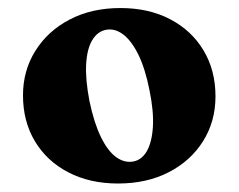

<svg xmlns="http://www.w3.org/2000/svg" viewBox="-20 -733 579 466"><path d="M272.3 -713.5Q341.1 -713.5 393 -686.3Q444.9 -659.2 473.9 -610.8Q503 -562.5 503 -499Q503 -438.2 472.9 -390.4Q442.9 -342.5 389.7 -315.1Q336.5 -287.6 266.5 -287.6Q198.1 -287.6 146.1 -314.6Q94 -341.5 64.9 -389.9Q35.8 -438.2 35.8 -501.7Q35.8 -561.7 65.9 -609.7Q95.9 -657.8 149.1 -685.6Q202.3 -713.5 272.3 -713.5ZM302.9 -340.9Q323.9 -344.6 336.3 -366Q348.7 -387.5 351.1 -425.1Q353.4 -462.7 342.8 -514.2Q332.2 -567.4 315.5 -601.1Q298.7 -634.7 278.6 -649.7Q258.5 -664.7 237.1 -660.6Q217 -656.9 204.1 -635.9Q191.3 -614.8 189.1 -577.7Q187 -540.5 197.2 -487.3Q208.3 -434.6 224.8 -400.7Q241.3 -366.8 261.4 -352Q281.6 -337.3 302.9 -340.9Z"/></svg>

Font: Fraunces
Style: Regular
Weight: 900
Version: Version 1.000;[b76b70a41]